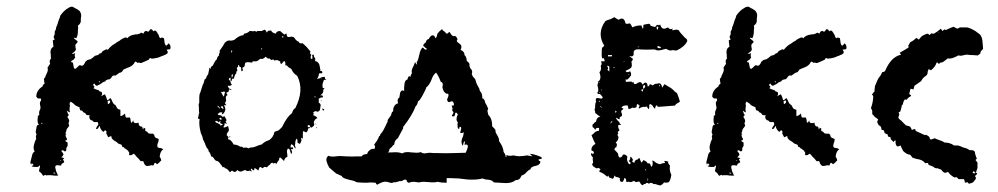

<svg xmlns="http://www.w3.org/2000/svg" viewBox="-20 -555 3026 582"><path d="M73 -67 75 -75 77 -83Q78 -91 85 -96Q80 -104 83 -116L86 -126L90 -135Q87 -140 91 -148Q87 -152 89 -160L90 -165L91 -171Q92 -177 99 -177Q94 -179 94 -189V-196Q96 -201 94 -203L97 -205L99 -207Q98 -213 99 -217L100 -220L101 -222Q104 -227 102 -234L101 -240V-245Q108 -254 102 -257Q95 -254 90 -262Q90 -281 109 -293Q109 -298 115 -301L114 -308L113 -316Q116 -319 117 -321L118 -324L119 -327L122 -333L124 -338Q126 -344 124 -350L128 -356L132 -362Q128 -372 135 -378L134 -382V-388L133 -398Q134 -410 142 -413Q140 -429 140 -433Q142 -433 143 -434L146 -436Q142 -440 143 -445L145 -449Q146 -450 146 -454Q145 -460 148 -463L150 -468V-471L151 -474L152 -476L153 -478Q156 -488 158 -494L161 -501L163 -508Q168 -515 174 -521L181 -527L189 -532Q199 -538 206 -531L214 -527L221 -522Q227 -514 226 -506L225 -498V-490Q224 -483 216 -477Q218 -472 216 -462Q217 -452 212 -440Q212 -438 209 -440L206 -441L204 -439Q214 -431 215 -430Q216 -428 214 -426L213 -424L211 -423Q207 -418 209 -413V-410L210 -407Q211 -400 198 -393Q200 -391 203 -392L205 -393L208 -394Q205 -388 208 -380L205 -377L203 -374Q200 -372 196 -370Q195 -368 197 -366H199L201 -365L202 -360L203 -354Q204 -347 208 -346Q214 -350 219 -356Q221 -358 224 -357L226 -356H228Q230 -355 233 -358Q236 -361 239 -368L245 -373Q251 -375 253 -375Q254 -375 261 -380Q265 -383 268 -386L272 -387L276 -388Q281 -390 282 -393Q288 -393 291 -400L295 -402L299 -404Q303 -407 307 -404Q309 -407 315 -413Q321 -419 329 -423L336 -428L343 -432L348 -436L354 -439Q362 -444 366 -439Q373 -448 387 -450L392 -451H397Q405 -453 408 -456L411 -455L415 -453Q417 -460 422 -461H424L426 -460Q429 -458 431 -460Q434 -463 435 -466Q442 -468 444 -460Q450 -464 453 -461L456 -457L459 -452L461 -449L462 -445Q464 -440 466 -439Q470 -443 477 -439L478 -433L479 -425Q481 -417 484 -417Q487 -417 490 -423Q493 -423 493 -422Q499 -415 496 -406L490 -405Q486 -405 485 -404Q493 -395 483 -390L478 -388L474 -386Q467 -384 466 -383Q463 -381 453 -379L447 -378L440 -377Q434 -382 431 -374L420 -369Q416 -367 408 -364H405L402 -365Q398 -366 396 -364Q395 -367 392 -368Q390 -369 388 -366Q385 -358 373 -352L363 -348L354 -344Q350 -336 345 -335L341 -334L339 -332Q337 -331 336 -330Q335 -329 333 -328L331 -326H327Q322 -328 317 -319L313 -315L307 -314Q300 -312 299 -308Q296 -308 291 -305L287 -302L284 -300L280 -298L278 -297L274 -295Q270 -295 266 -302Q262 -299 262 -297L265 -294Q268 -291 263 -288Q264 -287 268 -285L274 -283Q280 -282 283 -277Q289 -278 289 -273Q291 -268 286 -263L290 -265L293 -267L297 -269Q300 -269 305 -251Q311 -253 314 -258Q317 -255 318 -253L320 -248Q323 -241 327 -238Q330 -238 333 -231Q334 -228 337 -225Q339 -224 345 -222V-203Q352 -204 359 -211Q360 -200 362 -199Q363 -198 373 -199Q375 -197 375 -195L376 -191Q376 -184 379 -183Q380 -183 382 -186V-188L384 -190Q384 -184 389 -182Q391 -181 400 -183Q400 -171 411 -171L412 -167L413 -163Q415 -163 415 -165V-168Q421 -166 421 -164L420 -162Q420 -159 421 -158Q426 -156 427 -155L428 -153L429 -152Q431 -149 443 -150Q446 -149 448 -145V-143L449 -141Q450 -137 461 -134Q461 -129 460 -125L458 -120L457 -116Q456 -111 458.5 -108.5Q461 -106 468 -106Q470 -106 475 -102Q466 -98 464 -80L467 -75L469 -69Q461 -60 456 -57Q451 -63 449 -61L447 -58L445 -53Q440 -55 434 -53L429 -52H424Q420 -54 419 -56L417 -59L416 -62Q415 -69 407 -66L404 -69L401 -73L394 -80L392 -82L390 -85Q389 -87 385 -89L382 -87L379 -85Q375 -84 371 -85L372 -90Q372 -93 370 -95L368 -98L366 -100Q365 -101 363 -102L361 -104L358 -105L356 -108Q354 -110 351 -109Q350 -118 343 -118Q342 -118 337 -121L334 -124L331 -126Q316 -134 318 -142Q317 -143 313 -141Q309 -139 308 -139Q305 -144 302 -151V-152L303 -154Q303 -157 301 -159Q299 -161 297 -159L295 -157L293 -155Q282 -165 283 -173L280 -171L278 -167Q275 -163 271 -164Q272 -170 276 -174Q280 -178 276 -185H264Q262 -190 255 -191Q248 -198 252 -206Q243 -205 241 -208L240 -210L239 -211Q236 -214 232 -215Q232 -217 228 -220H225Q222 -220 221 -230L218 -231L214 -233Q210 -234 207 -237Q204 -241 194 -247L192 -244L191 -241L192 -234L191 -228Q190 -221 192 -215Q190 -214 188 -216L185 -218L182 -220Q183 -217 185 -213L186 -210L188 -208Q189 -205 184 -201Q192 -190 189 -185L188 -183V-181Q187 -180 190 -175L188 -171L185 -167Q181 -163 181 -158L180 -155L179 -153Q177 -151 181 -149Q177 -146 180 -140L182 -136Q184 -133 182 -130Q177 -130 178 -128Q180 -125 185 -123V-113L182 -108Q180 -104 181 -102Q182 -98 177 -96L174 -97L172 -99Q168 -101 166 -97Q172 -90 172 -88Q174 -86 166 -78L174 -76Q176 -74 173 -74L172 -73L171 -71Q177 -63 173 -62L171 -61L168 -59Q166 -58 165 -53L157 -54H151Q145 -52 149 -41L150 -36L152 -32Q154 -25 157 -23Q151 -22 142 -23L135 -24H124L120 -23Q118 -27 112 -22Q110 -22 106 -29L102 -33Q101 -34 98 -36Q98 -37 100 -45Q102 -51 101 -53Q100 -54 98 -52L97 -51L96 -49H85Q78 -49 76 -52L79 -53Q80 -54 80 -54Q82 -54 82 -55L80 -57L77 -60Q76 -60 75 -58L74 -56Q71 -62 73 -67ZM307 -239Q314 -242 314 -247Q314 -253 306 -248Q307 -246 307 -239ZM148 -29Q146 -33 141 -31Q144 -28 148 -29ZM282 -305Q283 -309 280 -310Q279 -306 282 -305ZM106 -182H104Q104 -180 106 -180L107 -181H109Q109 -183 107 -183ZM162 -68H166Q163 -71 162 -68ZM324 -230H325L326 -231Q324 -233 324 -230ZM486 -413V-414L485 -413V-412Z M583 -195H581Q579 -196 581 -201L582 -204V-206L583 -210L584 -213Q583 -215 583 -222V-230Q581 -239 584 -243V-259Q584 -270 587 -274L595 -299L597 -302L598 -306Q600 -312 600 -314Q604 -315 606 -322L608 -326Q609 -328 611 -330L612 -335L613 -340Q615 -347 614 -350L618 -346Q619 -354 625 -356L630 -366Q633 -372 637 -375Q639 -384 644 -387Q643 -393 647 -397Q647 -398 645 -400L654 -413L662 -426Q671 -434 677 -432H682Q684 -432 690 -434L696 -439L702 -443Q710 -448 717 -448Q719 -450 720 -453Q730 -454 737 -461H742L746 -460L752 -461Q755 -461 757 -458Q758 -462 764 -461H773Q781 -465 783 -465Q785 -464 789 -456Q790 -460 794 -462H797Q801 -462 802 -463Q803 -456 816 -453Q818 -461 829 -461L835 -456L842 -450L845 -452L848 -454Q849 -448 850.5 -445Q852 -442 856 -443H859L863 -444Q865 -444 871 -442L874 -438L877 -434Q881 -430 886 -428Q887 -422 897 -424Q901 -421 910 -412L915 -406L921 -399L920 -396V-393Q921 -390 924 -389Q919 -381 924 -376Q928 -377 927 -381V-384L926 -387Q929 -392 931 -388Q932 -387 932 -382Q937 -380 935 -370Q944 -369 948 -359L950 -350L951 -340H953L956 -339Q958 -335 956.5 -333.5Q955 -332 949 -333Q947 -333 947 -331Q946 -323 941 -315Q947 -318 951 -318Q952 -322 965 -322Q963 -317 969 -314Q967 -313 964 -313H962L960 -307L958 -302Q957 -295 958 -289L964 -287Q959 -284 960 -280Q960 -276 959 -275Q958 -271 951 -266Q957 -266 958 -265Q959 -264 959 -260H956L952 -259Q947 -257 946 -255Q947 -245 946 -244Q952 -241 952 -236L951 -229L950 -223Q949 -218 942 -216Q937 -221 929 -214Q933 -210 929 -206Q940 -202 942 -197Q933 -194 931 -183Q934 -178 931 -174Q930 -172 924 -168Q919 -170 919 -175Q916 -177 914 -175L912 -173Q912 -172 914 -170Q917 -168 920 -170Q920 -167 919 -166L917 -167Q914 -167 913 -160Q909 -151 905 -155L903 -156L901 -157Q900 -158 899 -157Q898 -154 898 -147V-136Q897 -134 895 -136L893 -137L892 -138L893 -134L894 -129Q893 -128 892 -124L891 -122L889 -119L886 -120Q883 -122 881 -124Q884 -128 879 -135Q875 -128 875 -124V-121Q875 -118 874 -116V-114L875 -111Q877 -108 875 -105L872 -109L870 -113Q868 -116 863 -118Q860 -113 861 -109Q861 -105 866 -110Q867 -107 869 -103H861Q867 -98 864 -88Q861 -91 860 -95L859 -100Q857 -104 853 -105Q849 -100 850 -93L851 -86V-79Q844 -79 841 -67Q832 -76 829 -78Q826 -76 826 -73V-70L824 -68Q822 -66 821 -64L818 -58Q815 -61 814 -61Q812 -61 811 -60Q809 -58 806 -62L803 -61L801 -60Q799 -56 797 -55L794 -53L792 -51Q791 -48 788 -48L784 -49Q781 -50 776 -45Q769 -50 767 -48L765 -44L764 -41L763 -38L758 -42L752 -46L751 -42L749 -38L745 -41L742 -44Q739 -42 741 -40L742 -38L743 -35Q741 -35 740 -36L737 -38Q729 -34 723 -40L716 -37L711 -35Q705 -34 699 -40Q694 -29 683 -38Q678 -33 677 -33L672 -39L668 -43Q664 -45 662 -45Q660 -50 655 -48L652 -53L648 -58Q644 -65 638 -67Q633 -67 629 -74L626 -78Q625 -80 620 -81Q618 -91 612 -97V-100Q612 -101 610 -103Q606 -107 603 -115L601 -121L598 -127L595 -133L594 -139Q592 -145 589 -151Q582 -177 585 -194ZM640 -208Q642 -206 644 -206H647Q650 -206 656 -200L658 -202L659 -204L662 -200L665 -195Q668 -190 664 -186L665 -184L666 -183Q668 -181 666 -179L664 -181L661 -182Q661 -174 658 -172Q657 -170 658 -169Q659 -168 662 -169L667 -171L671 -173Q676 -160 672 -156L670 -154L669 -152Q667 -148 667 -145Q674 -141 671 -133Q681 -132 688 -117Q702 -116 708 -110Q714 -112 717 -107Q731 -109 732 -105L737 -107Q739 -108 742 -108Q749 -108 758 -112L765 -115L773 -117L779 -122L785 -126Q789 -128 797 -131Q809 -140 812 -155L816 -157L820 -158Q826 -160 828 -163L832 -167Q833 -168 835 -170L836 -172Q850 -201 865 -212Q869 -225 875 -227Q903 -282 881 -325Q869 -332 863 -346L860 -348L856 -350L853 -353L851 -355Q848 -358 845 -357Q846 -372 840 -369L833 -361Q828 -363 830 -368Q819 -376 812 -371Q809 -377 803 -373L800 -375L798 -377Q795 -379 793 -377L785 -383Q777 -374 770 -377L765 -374L760 -370Q757 -369 753 -369H749Q746 -371 744 -365Q725 -369 723 -363L722 -359V-356Q721 -352 714 -349Q719 -341 713 -339Q711 -341 711 -343V-348Q712 -351 706 -353L705 -355V-356Q705 -358 703 -358Q701 -356 701 -355L702 -353V-352Q695 -351 700 -342Q696 -339 696 -332Q693 -331 691 -324L690 -320L688 -316Q683 -318 683 -313L682 -310Q680 -308 679 -308V-319Q677 -320 675 -318Q673 -314 674 -313Q677 -312 679 -306L680 -302L683 -298Q681 -296 677 -295H670Q671 -291 676 -285L674 -282L673 -278Q671 -274 668 -276Q666 -274 667 -271L669 -269V-266Q663 -265 665 -253Q666 -249 665 -248L664 -246L663 -245Q660 -244 666 -236H658Q661 -234 662 -229Q663 -227 663 -222Q660 -210 652 -208L654 -214Q645 -217 640 -208ZM632 -186 636 -183 641 -181Q648 -178 649 -174L652 -176L656 -177Q654 -178 651 -180Q648 -182 647 -182Q649 -188 648 -189L643 -184Q635 -192 632 -186ZM655 -276H653Q651 -278 650 -276Q655 -266 658 -262Q660 -264 660 -268L661 -272Q661 -274 663 -276Q657 -279 655 -276ZM651 -195V-197Q648 -199 646 -197Q645 -197 645 -195L647 -193Q648 -192 652 -192ZM654 -234 652 -233 651 -232Q649 -232 649 -230L653 -227L657 -224Q658 -228 654 -234ZM686 -328Q686 -332 682 -328Q682 -322 683 -319Q686 -324 686 -328ZM638 -234 647 -225Q645 -234 638 -234ZM683 -403 681 -400Q680 -399 682 -395Q685 -399 683 -403ZM675 -286Q679 -280 682 -283Q676 -287 675 -286ZM837 -446 836 -445 835 -443 837 -441 839 -442V-444ZM679 -142 670 -139Q677 -138 679 -142ZM960 -219 962 -222 963 -224 960 -225 956 -226Q956 -225 957.5 -223Q959 -221 960 -219ZM936 -259Q937 -263 934 -264Q933 -260 936 -259ZM941 -166V-168L940 -171Q938 -166 941 -166ZM940 -178Q939 -178 938 -179Q937 -180 936 -181Q936 -177 940 -178ZM772 -409V-404L774 -406L775 -408Q773 -408 772 -409ZM956 -317Q954 -319 953 -321Q954 -317 956 -317ZM952 -345 953 -344Q954 -344 954 -345Q953 -346 952 -345ZM953 -250 952 -248H954Q954 -250 955 -252ZM931 -175V-173L932 -174Q931 -174 931 -175Z M1392 -92 1356 -91Q1329 -90 1307 -91H1294L1282 -92L1274 -91L1268 -90Q1260 -90 1256 -94Q1250 -92 1243 -92L1227 -93Q1208 -96 1199 -90Q1188 -95 1167 -93H1155L1159 -96L1160 -100L1161 -104Q1163 -105 1168 -110L1171 -114L1175 -117Q1176 -130 1186 -136L1194 -151L1202 -166V-170Q1230 -206 1240 -233Q1243 -235 1245 -240Q1247 -246 1247 -248Q1251 -248 1261 -266Q1272 -286 1272 -290Q1282 -297 1289 -316Q1293 -328 1302 -335Q1311 -322 1316 -307Q1321 -306 1322 -301Q1323 -298 1321 -291Q1323 -279 1329 -274L1333 -271H1337Q1343 -270 1335 -253Q1338 -241 1348 -248Q1353 -248 1354 -245Q1356 -241 1356 -239Q1356 -235 1354 -235Q1352 -233 1350 -237Q1349 -234 1350 -231L1352 -227Q1350 -222 1351 -220L1352 -218L1353 -217Q1357 -214 1351 -207L1350 -205V-203Q1358 -200 1359 -207L1360 -212L1362 -214L1364 -213L1368 -208L1365 -202L1364 -196Q1363 -189 1368 -184Q1367 -183 1367 -180V-173Q1367 -164 1372 -164Q1372 -173 1377 -170Q1379 -166 1377 -161L1376 -157L1375 -154Q1375 -149 1386 -154L1384 -143L1380 -133Q1377 -120 1383 -113L1384 -117L1385 -122Q1387 -127 1390 -126Q1388 -120 1388 -116Q1393 -118 1396 -116Q1399 -114 1398 -110Q1398 -108 1396 -102L1392 -93ZM1586 -89 1594 -81Q1582 -83 1578 -84Q1551 -79 1537 -84Q1527 -82 1522 -83L1515 -85V-79H1513Q1513 -82 1511 -88L1508 -92L1506 -96Q1507 -99 1502 -112Q1497 -122 1493 -127Q1493 -135 1489 -142L1485 -149L1482 -155Q1483 -161 1479 -165L1475 -169L1472 -172Q1472 -196 1460 -207L1459 -212L1458 -216Q1457 -222 1460 -225Q1455 -238 1451 -243Q1449 -256 1442 -257Q1442 -270 1438 -275L1435 -279Q1433 -283 1433 -286L1426 -299Q1423 -304 1421 -314L1418 -318L1414 -322Q1412 -325 1410 -331Q1413 -339 1409 -344L1405 -349Q1403 -355 1403 -356Q1405 -364 1395 -370Q1394 -384 1388 -388Q1389 -398 1376 -404Q1380 -411 1378 -417Q1377 -420 1371 -424Q1361 -430 1367 -436Q1363 -446 1358 -446L1356 -445L1353 -446Q1349 -447 1343 -458Q1341 -458 1339 -456Q1339 -454 1337 -454Q1335 -452 1332 -454L1329 -458L1325 -461Q1322 -462 1320 -467L1312 -460L1306 -453L1305 -449L1304 -445Q1302 -440 1300 -439Q1297 -448 1292 -448Q1285 -448 1280 -437Q1272 -435 1271 -427Q1262 -420 1263 -416Q1267 -412 1274 -407Q1272 -403 1270 -405H1268L1267 -406L1266 -407L1264 -409Q1262 -411 1261 -411Q1254 -405 1251 -389L1248 -377Q1247 -372 1243 -366Q1245 -358 1242 -360Q1241 -362 1238 -367L1235 -358L1231 -350Q1226 -339 1229 -333Q1224 -328 1225 -322Q1220 -326 1218 -322L1216 -318L1215 -314Q1207 -312 1206 -300L1205 -289V-279Q1198 -284 1194 -276Q1193 -275 1192.5 -272Q1192 -269 1192 -268L1191 -263V-260Q1182 -254 1187 -242Q1179 -240 1175 -233Q1171 -226 1172 -218Q1168 -216 1167 -212L1166 -208L1165 -205Q1164 -204 1160.5 -199Q1157 -194 1155 -191Q1156 -188 1154 -184L1152 -181L1151 -178L1143 -162Q1139 -154 1133 -148L1132 -144Q1130 -142 1129 -142Q1128 -137 1123 -129L1118 -122L1114 -116Q1120 -110 1114 -103Q1108 -106 1101 -100Q1094 -95 1093 -88H1090L1086 -87L1081 -86L1076 -81H1060Q1051 -80 1030 -81Q1009 -83 998 -81Q983 -79 975 -83Q967 -75 970 -66L973 -57L978 -47Q991 -36 999 -29L1004 -27L1010 -24Q1017 -22 1018 -18Q1024 -14 1028 -13L1039 -10Q1055 -7 1060 -3Q1064 -2 1074.5 -1.5Q1085 -1 1090 -1L1104 -2L1119 -1V0L1120 2L1123 5Q1135 -2 1144 -4Q1148 -5 1157 -3Q1168 2 1174 -3Q1176 -1 1185 -4L1191 -6H1198L1201 -8L1205 -10Q1210 -12 1213 -8V-6L1215 -3Q1217 -1 1221 -1Q1225 -4 1235 -4L1242 -3L1250 -2Q1258 -4 1264 -4L1279 -3Q1298 -1 1307 -4Q1317 -1 1334 -1V-15H1346L1371 -14L1396 -11Q1425 -9 1442 -14L1452 -11L1462 -10Q1472 -9 1477 -2L1495 -1L1513 0Q1533 0 1543 -9Q1551 -9 1555 -13Q1558 -16 1561 -23Q1569 -25 1575 -32L1581 -38Q1584 -40 1588 -42Q1590 -48 1594 -49L1598 -51L1603 -52Q1618 -55 1618 -66L1614 -68Q1612 -69 1613 -72Q1635 -75 1608 -84Q1597 -88 1586 -89Z M1772 -85Q1770 -90 1775 -91Q1775 -89 1777 -87Q1785 -95 1773 -99Q1771 -111 1785 -119Q1781 -125 1773 -145L1778 -149L1783 -154Q1790 -159 1795 -158L1796 -163V-167Q1786 -169 1785 -162L1783 -163L1782 -164Q1782 -166 1779 -168L1777 -169L1776 -171V-177Q1778 -180 1780 -180Q1780 -182 1783 -184L1785 -185L1787 -187Q1788 -199 1800 -202Q1794 -204 1791 -207L1788 -210Q1786 -212 1784 -212Q1785 -217 1782 -222L1784 -228V-234Q1784 -242 1787 -247L1786 -250V-253Q1786 -256 1789 -258L1798 -257Q1803 -255 1805 -257Q1807 -258 1807 -259Q1807 -260 1805.5 -262.5Q1804 -265 1801 -268L1798 -270H1794Q1791 -271 1790 -274Q1795 -276 1793 -288L1792 -292L1791 -297Q1791 -301 1794 -304L1793 -305L1792 -307Q1805 -314 1797 -336Q1802 -341 1802 -349L1801 -355L1804 -361L1802 -369H1812Q1814 -371 1812 -374L1811 -377L1810 -379Q1809 -378 1805 -378Q1803 -388 1804 -394V-402L1805 -410Q1810 -415 1812 -416Q1788 -454 1815 -491L1821 -494L1828 -496Q1838 -500 1842 -503L1848 -499L1855 -495Q1872 -506 1876 -484Q1880 -482 1884 -483L1887 -484Q1890 -484 1891 -483Q1892 -481 1897 -472Q1908 -478 1924 -478L1926 -473L1929 -467L1930 -472V-476Q1930 -479 1931 -480L1946 -483Q1952 -482 1952 -477Q1955 -476 1960 -474.5Q1965 -473 1966 -473Q1968 -477 1971 -479Q1976 -481 1977 -478L1979 -479L1981 -481Q1985 -468 1992 -468Q1998 -468 2005 -472Q2011 -463 2019 -469Q2018 -468 2018 -463L2023 -464L2029 -465Q2038 -465 2039 -461Q2040 -458 2046 -452L2054 -443L2057 -440L2060 -438Q2064 -434 2063 -430Q2055 -413 2031 -402H2026Q2023 -403 2019 -403L2014 -402Q2009 -401 1999 -407L1991 -405L1983 -403Q1973 -401 1967 -404Q1966 -405 1963 -405H1958Q1940 -404 1922 -405Q1908 -407 1903 -402Q1900 -399 1901 -393Q1901 -381 1888 -385Q1889 -383 1893 -381L1895 -379L1897 -378Q1901 -376 1894 -368Q1897 -354 1893 -350Q1891 -347 1876 -340Q1880 -333 1890 -339Q1895 -331 1892 -325L1890 -323Q1889 -321 1888 -320L1882 -314H1876Q1877 -312 1877 -307Q1889 -307 1894 -308Q1896 -303 1900 -307Q1901 -300 1905 -300Q1908 -300 1912 -303Q1916 -306 1920 -306Q1925 -306 1928 -298Q1934 -307 1939 -304Q1942 -303 1944 -292L1948 -296L1949 -298V-299Q1951 -301 1959 -296L1961 -298L1964 -300Q1969 -302 1971 -301Q1985 -307 1987 -289Q1988 -291 1991 -295Q1994 -299 1994 -300L2004 -294L2014 -288L2019 -284L2023 -280Q2027 -275 2032 -273L2037 -260L2041 -247L2037 -244L2033 -242Q2027 -238 2026 -235L2001 -233L1975 -231L1970 -236Q1966 -232 1966 -226Q1964 -225 1960 -231Q1960 -232 1959 -233L1957 -236L1954 -238Q1951 -241 1948 -237V-230Q1948 -226 1946 -224Q1944 -226 1943 -228L1942 -230L1941 -232L1935 -231H1929Q1923 -230 1917 -226Q1915 -228 1917 -231L1918 -232L1919 -235L1917 -236Q1915 -238 1913 -240Q1910 -238 1910 -236V-233L1909 -230Q1901 -226 1898 -229L1895 -228L1892 -226Q1888 -224 1885 -225Q1885 -227 1883 -235Q1871 -237 1864 -230Q1864 -229 1866 -227H1869Q1870 -226 1868 -223L1865 -221L1863 -219V-215L1865 -211Q1866 -207 1865 -203L1862 -202L1860 -200Q1857 -199 1859 -194Q1857 -193 1853 -195L1851 -197L1848 -198Q1847 -195 1851 -191L1855 -187L1858 -184Q1857 -182 1859 -180L1861 -179Q1862 -178 1862 -176Q1857 -177 1855 -176Q1853 -175 1854 -172Q1854 -168 1855 -166L1858 -160Q1851 -155 1853 -152L1854 -151V-150Q1854 -149 1851 -146Q1856 -142 1854 -134Q1853 -129 1846 -122Q1850 -121 1850 -116L1849 -112L1848 -108Q1845 -109 1843 -104Q1842 -100 1846 -98Q1854 -90 1854 -87V-84L1857 -78Q1865 -76 1868 -86Q1874 -88 1878 -84Q1883 -81 1881 -76Q1879 -68 1887 -57L1890 -59L1893 -60L1886 -67Q1892 -72 1890 -80Q1895 -78 1896 -76L1897 -73L1899 -71L1896 -65L1898 -64Q1901 -62 1903 -61Q1903 -67 1908 -70L1913 -72L1917 -76Q1920 -75 1921 -69Q1923 -63 1925 -62L1928 -66L1931 -70L1934 -68L1938 -66Q1941 -64 1943 -60H1947Q1951 -59 1952 -55L1953 -52L1955 -49Q1961 -57 1957 -69L1963 -66L1968 -62Q1972 -59 1981 -57Q1982 -58 1988 -60L1996 -61L1995 -64L1993 -67Q1997 -68 2006 -65Q2003 -61 2011 -53Q2008 -39 2015 -25L2013 -15Q2011 -8 2010 -7Q2007 1 1993 -2Q1986 7 1980 7L1976 6L1973 5Q1966 2 1961 3Q1954 -4 1947 2Q1940 -4 1936 3Q1933 2 1932 3L1930 5L1929 7Q1924 5 1922 2L1920 -2L1917 -5L1913 -4L1909 -3Q1905 -3 1902 -7Q1893 -2 1890 -3L1886 -4Q1882 -4 1879 -3L1878 -7V-10Q1877 -14 1873 -16L1871 -10L1868 -4Q1863 -3 1860.5 -5.5Q1858 -8 1859 -15L1855 -17L1850 -18Q1843 -20 1842 -24V-21L1841 -18Q1840 -14 1836 -13L1833 -15L1829 -16Q1825 -17 1825 -22Q1823 -24 1823 -21L1822 -20H1820L1815 -24L1810 -28Q1802 -33 1797 -34V-38L1800 -41Q1799 -44 1794 -46L1790 -45H1787L1778 -51L1776 -54L1775 -56Q1775 -60 1778 -61Q1776 -74 1777 -79Q1774 -80 1772 -85ZM1827 -338V-353Q1825 -355 1823 -355.5Q1821 -356 1820 -355L1822 -352L1823 -349Q1824 -346 1821 -343L1823 -342Q1825 -340 1827 -338ZM1972 -412 1975 -410 1978 -409Q1981 -408 1984 -411L1981 -413L1977 -415Q1973 -416 1972 -412ZM1929 -291 1930 -288V-285L1932 -287L1934 -289Q1936 -293 1936 -294Q1936 -295 1934 -297Q1933 -298 1931 -296Q1929 -294 1929 -291ZM1835 -388H1823V-384H1833Q1836 -384 1835 -388ZM1973 -464 1974 -467 1975 -470Q1977 -473 1972 -475Q1968 -471 1973 -464ZM1830 -180 1837 -187Q1834 -188 1832.5 -186Q1831 -184 1830 -180ZM1930 -285 1927 -284 1923 -282 1928 -277ZM1944 -16 1943 -11 1942 -7Q1946 -9 1944 -16ZM1845 -220V-213L1848 -215L1850 -216Q1848 -217 1845 -220ZM1980 -293V-298Q1975 -295 1980 -293ZM1936 -43 1935 -40 1939 -38 1938 -40 1937 -41ZM1798 -232Q1801 -231 1804 -228Q1803 -234 1798 -232ZM1916 -411Q1915 -412 1915 -415Q1911 -413 1916 -411ZM1799 -248Q1798 -248 1796 -250Q1795 -249 1795 -247Q1797 -246 1799 -248ZM1842 -352H1840Q1839 -351 1840 -350Q1840 -349 1842 -349Q1842 -350 1843 -351ZM1800 -276H1795Q1797 -273 1800 -276ZM1801 -284 1804 -279Q1804 -284 1801 -284ZM1871 -370V-366L1872 -368L1873 -369Q1871 -369 1871 -370ZM1884 -328H1888V-329H1884ZM1795 -304 1797 -305H1798Q1798 -306 1797 -307Q1797 -306 1795 -304ZM1952 -233H1954V-232H1952ZM1954 -43V-44H1953Q1953 -43 1954 -43ZM1782 -144 1783 -143Q1783 -144 1782 -144ZM1859 -73 1858 -72Z M2122 -67 2124 -75 2126 -83Q2127 -91 2134 -96Q2129 -104 2132 -116L2135 -126L2139 -135Q2136 -140 2140 -148Q2136 -152 2138 -160L2139 -165L2140 -171Q2141 -177 2148 -177Q2143 -179 2143 -189V-196Q2145 -201 2143 -203L2146 -205L2148 -207Q2147 -213 2148 -217L2149 -220L2150 -222Q2153 -227 2151 -234L2150 -240V-245Q2157 -254 2151 -257Q2144 -254 2139 -262Q2139 -281 2158 -293Q2158 -298 2164 -301L2163 -308L2162 -316Q2165 -319 2166 -321L2167 -324L2168 -327L2171 -333L2173 -338Q2175 -344 2173 -350L2177 -356L2181 -362Q2177 -372 2184 -378L2183 -382V-388L2182 -398Q2183 -410 2191 -413Q2189 -429 2189 -433Q2191 -433 2192 -434L2195 -436Q2191 -440 2192 -445L2194 -449Q2195 -450 2195 -454Q2194 -460 2197 -463L2199 -468V-471L2200 -474L2201 -476L2202 -478Q2205 -488 2207 -494L2210 -501L2212 -508Q2217 -515 2223 -521L2230 -527L2238 -532Q2248 -538 2255 -531L2263 -527L2270 -522Q2276 -514 2275 -506L2274 -498V-490Q2273 -483 2265 -477Q2267 -472 2265 -462Q2266 -452 2261 -440Q2261 -438 2258 -440L2255 -441L2253 -439Q2263 -431 2264 -430Q2265 -428 2263 -426L2262 -424L2260 -423Q2256 -418 2258 -413V-410L2259 -407Q2260 -400 2247 -393Q2249 -391 2252 -392L2254 -393L2257 -394Q2254 -388 2257 -380L2254 -377L2252 -374Q2249 -372 2245 -370Q2244 -368 2246 -366H2248L2250 -365L2251 -360L2252 -354Q2253 -347 2257 -346Q2263 -350 2268 -356Q2270 -358 2273 -357L2275 -356H2277Q2279 -355 2282 -358Q2285 -361 2288 -368L2294 -373Q2300 -375 2302 -375Q2303 -375 2310 -380Q2314 -383 2317 -386L2321 -387L2325 -388Q2330 -390 2331 -393Q2337 -393 2340 -400L2344 -402L2348 -404Q2352 -407 2356 -404Q2358 -407 2364 -413Q2370 -419 2378 -423L2385 -428L2392 -432L2397 -436L2403 -439Q2411 -444 2415 -439Q2422 -448 2436 -450L2441 -451H2446Q2454 -453 2457 -456L2460 -455L2464 -453Q2466 -460 2471 -461H2473L2475 -460Q2478 -458 2480 -460Q2483 -463 2484 -466Q2491 -468 2493 -460Q2499 -464 2502 -461L2505 -457L2508 -452L2510 -449L2511 -445Q2513 -440 2515 -439Q2519 -443 2526 -439L2527 -433L2528 -425Q2530 -417 2533 -417Q2536 -417 2539 -423Q2542 -423 2542 -422Q2548 -415 2545 -406L2539 -405Q2535 -405 2534 -404Q2542 -395 2532 -390L2527 -388L2523 -386Q2516 -384 2515 -383Q2512 -381 2502 -379L2496 -378L2489 -377Q2483 -382 2480 -374L2469 -369Q2465 -367 2457 -364H2454L2451 -365Q2447 -366 2445 -364Q2444 -367 2441 -368Q2439 -369 2437 -366Q2434 -358 2422 -352L2412 -348L2403 -344Q2399 -336 2394 -335L2390 -334L2388 -332Q2386 -331 2385 -330Q2384 -329 2382 -328L2380 -326H2376Q2371 -328 2366 -319L2362 -315L2356 -314Q2349 -312 2348 -308Q2345 -308 2340 -305L2336 -302L2333 -300L2329 -298L2327 -297L2323 -295Q2319 -295 2315 -302Q2311 -299 2311 -297L2314 -294Q2317 -291 2312 -288Q2313 -287 2317 -285L2323 -283Q2329 -282 2332 -277Q2338 -278 2338 -273Q2340 -268 2335 -263L2339 -265L2342 -267L2346 -269Q2349 -269 2354 -251Q2360 -253 2363 -258Q2366 -255 2367 -253L2369 -248Q2372 -241 2376 -238Q2379 -238 2382 -231Q2383 -228 2386 -225Q2388 -224 2394 -222V-203Q2401 -204 2408 -211Q2409 -200 2411 -199Q2412 -198 2422 -199Q2424 -197 2424 -195L2425 -191Q2425 -184 2428 -183Q2429 -183 2431 -186V-188L2433 -190Q2433 -184 2438 -182Q2440 -181 2449 -183Q2449 -171 2460 -171L2461 -167L2462 -163Q2464 -163 2464 -165V-168Q2470 -166 2470 -164L2469 -162Q2469 -159 2470 -158Q2475 -156 2476 -155L2477 -153L2478 -152Q2480 -149 2492 -150Q2495 -149 2497 -145V-143L2498 -141Q2499 -137 2510 -134Q2510 -129 2509 -125L2507 -120L2506 -116Q2505 -111 2507.5 -108.5Q2510 -106 2517 -106Q2519 -106 2524 -102Q2515 -98 2513 -80L2516 -75L2518 -69Q2510 -60 2505 -57Q2500 -63 2498 -61L2496 -58L2494 -53Q2489 -55 2483 -53L2478 -52H2473Q2469 -54 2468 -56L2466 -59L2465 -62Q2464 -69 2456 -66L2453 -69L2450 -73L2443 -80L2441 -82L2439 -85Q2438 -87 2434 -89L2431 -87L2428 -85Q2424 -84 2420 -85L2421 -90Q2421 -93 2419 -95L2417 -98L2415 -100Q2414 -101 2412 -102L2410 -104L2407 -105L2405 -108Q2403 -110 2400 -109Q2399 -118 2392 -118Q2391 -118 2386 -121L2383 -124L2380 -126Q2365 -134 2367 -142Q2366 -143 2362 -141Q2358 -139 2357 -139Q2354 -144 2351 -151V-152L2352 -154Q2352 -157 2350 -159Q2348 -161 2346 -159L2344 -157L2342 -155Q2331 -165 2332 -173L2329 -171L2327 -167Q2324 -163 2320 -164Q2321 -170 2325 -174Q2329 -178 2325 -185H2313Q2311 -190 2304 -191Q2297 -198 2301 -206Q2292 -205 2290 -208L2289 -210L2288 -211Q2285 -214 2281 -215Q2281 -217 2277 -220H2274Q2271 -220 2270 -230L2267 -231L2263 -233Q2259 -234 2256 -237Q2253 -241 2243 -247L2241 -244L2240 -241L2241 -234L2240 -228Q2239 -221 2241 -215Q2239 -214 2237 -216L2234 -218L2231 -220Q2232 -217 2234 -213L2235 -210L2237 -208Q2238 -205 2233 -201Q2241 -190 2238 -185L2237 -183V-181Q2236 -180 2239 -175L2237 -171L2234 -167Q2230 -163 2230 -158L2229 -155L2228 -153Q2226 -151 2230 -149Q2226 -146 2229 -140L2231 -136Q2233 -133 2231 -130Q2226 -130 2227 -128Q2229 -125 2234 -123V-113L2231 -108Q2229 -104 2230 -102Q2231 -98 2226 -96L2223 -97L2221 -99Q2217 -101 2215 -97Q2221 -90 2221 -88Q2223 -86 2215 -78L2223 -76Q2225 -74 2222 -74L2221 -73L2220 -71Q2226 -63 2222 -62L2220 -61L2217 -59Q2215 -58 2214 -53L2206 -54H2200Q2194 -52 2198 -41L2199 -36L2201 -32Q2203 -25 2206 -23Q2200 -22 2191 -23L2184 -24H2173L2169 -23Q2167 -27 2161 -22Q2159 -22 2155 -29L2151 -33Q2150 -34 2147 -36Q2147 -37 2149 -45Q2151 -51 2150 -53Q2149 -54 2147 -52L2146 -51L2145 -49H2134Q2127 -49 2125 -52L2128 -53Q2129 -54 2129 -54Q2131 -54 2131 -55L2129 -57L2126 -60Q2125 -60 2124 -58L2123 -56Q2120 -62 2122 -67ZM2356 -239Q2363 -242 2363 -247Q2363 -253 2355 -248Q2356 -246 2356 -239ZM2197 -29Q2195 -33 2190 -31Q2193 -28 2197 -29ZM2331 -305Q2332 -309 2329 -310Q2328 -306 2331 -305ZM2155 -182H2153Q2153 -180 2155 -180L2156 -181H2158Q2158 -183 2156 -183ZM2211 -68H2215Q2212 -71 2211 -68ZM2373 -230H2374L2375 -231Q2373 -233 2373 -230ZM2535 -413V-414L2534 -413V-412Z M2624 -209V-219Q2623 -223 2620 -227Q2627 -247 2627 -263Q2626 -266 2623 -269L2627 -273L2628 -275L2631 -278V-284L2632 -291Q2632 -295 2633 -296L2636 -303L2639 -310Q2642 -318 2646 -322Q2650 -326 2654 -336L2661 -338L2663 -340Q2681 -383 2711 -389Q2710 -392 2707 -395L2721 -403L2734 -411V-414L2733 -416Q2736 -422 2739 -427Q2750 -432 2757 -440L2761 -438L2765 -435L2768 -438L2771 -442Q2773 -445 2777 -447L2785 -451Q2791 -453 2793 -453L2795 -451L2797 -449L2799 -450Q2801 -452 2803 -454L2807 -453H2811L2822 -460L2832 -468L2834 -465L2837 -461Q2840 -464 2843 -466L2847 -464L2858 -469L2870 -474L2882 -468L2886 -470L2890 -472H2911Q2922 -470 2938 -460L2943 -456Q2944 -455 2946.5 -453.5Q2949 -452 2950 -451Q2957 -443 2958 -431L2959 -420L2960 -407Q2953 -400 2952 -397V-393L2944 -387L2929 -388Q2918 -388 2915 -389Q2908 -390 2898 -387Q2893 -385 2885 -387Q2864 -375 2853 -378Q2846 -373 2840 -368L2836 -366L2830 -365L2826 -361L2823 -364L2821 -366Q2820 -365 2819 -365Q2815 -352 2802 -342L2798 -344L2794 -345Q2794 -343 2793.5 -341Q2793 -339 2792 -338V-336Q2792 -328 2785 -324Q2778 -320 2772 -309L2762 -302L2752 -295Q2751 -292 2749 -284L2745 -285L2740 -286L2739 -282L2738 -278L2737 -274L2736 -270L2742 -266L2740 -263L2737 -261Q2731 -258 2729 -253H2722Q2717 -245 2717 -238Q2715 -238 2714 -237L2712 -227L2709 -217L2707 -216L2704 -214L2705 -211L2706 -207Q2704 -204 2703 -198L2704 -197L2705 -195L2708 -192Q2712 -190 2713 -188L2718 -183Q2724 -176 2729 -174L2734 -173L2739 -171L2742 -166L2744 -161L2749 -163L2754 -164L2756 -158L2769 -152L2782 -146H2789Q2790 -145 2792 -143.5Q2794 -142 2796 -141L2797 -140L2798 -137L2799 -133H2801L2802 -132L2808 -134L2813 -136L2820 -133L2828 -130Q2838 -127 2843 -123Q2860 -123 2872 -114H2884Q2893 -112 2896 -109H2898L2900 -108L2910 -105Q2913 -104 2919 -100Q2927 -100 2930 -99L2932 -98Q2934 -96 2935 -95Q2935 -91 2937 -85L2941 -74L2937 -70L2940 -66L2943 -62V-46L2938 -31H2940L2941 -30Q2943 -27 2939 -25L2937 -23L2935 -21L2937 -19L2938 -17Q2939 -13 2935 -9L2932 -5L2929 -2L2924 0L2917 2L2914 -1L2912 -3L2909 -2L2905 -1L2904 -7L2902 -12H2885L2884 -14Q2882 -16 2880 -18L2873 -17Q2859 -25 2854 -34L2845 -31Q2840 -32 2838 -35L2835 -38L2832 -42Q2831 -41 2826 -43L2823 -45H2820Q2819 -44 2814 -46L2808 -50L2801 -53L2795 -55L2793 -61H2789L2785 -60L2779 -66Q2770 -72 2759 -73Q2757 -74 2746 -77Q2744 -79 2743 -81L2739 -86Q2729 -86 2717 -98Q2717 -100 2715.5 -102Q2714 -104 2712.5 -107.5Q2711 -111 2710 -114Q2704 -111 2700 -111Q2693 -116 2695 -129Q2694 -130 2691 -128L2690 -126L2688 -125L2680 -133Q2680 -138 2679 -139L2676 -140L2672 -141Q2671 -142 2671 -147Q2668 -149 2662 -151L2659 -160L2655 -161L2652 -162Q2652 -173 2644 -175Q2642 -178 2640 -182L2639 -186Q2640 -189 2642 -193L2637 -197L2631 -201L2630 -203L2628 -205ZM2931 -37 2930 -34 2928 -31Q2934 -28 2937 -31ZM2823 -457 2824 -455Q2825 -455 2825 -456Q2824 -457 2823 -457Z"/></svg>

Font: Kom-post
Style: Regular
Weight: 400
Designer: @guaschetti
Foundry: guaschetti
Version: Version 1.00 December 6, 2021, initial release